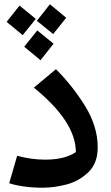

<svg xmlns="http://www.w3.org/2000/svg" viewBox="-20 -860 518 896"><path d="M23 -5 60 -133Q126 -115 191 -115Q282 -115 334 -150Q334 -292 138 -451L241 -537Q316 -463 376 -367Q436 -271 436 -172Q436 -98 392 -56Q348 -14 290 1Q232 16 180 16Q132 16 90.5 10Q49 4 23 -5ZM152 -763 213 -840 289 -777 228 -701ZM11 -758 71 -834 147 -772 86 -696ZM93 -642 154 -718 230 -656 169 -579Z"/></svg>

Font: FiraGO Medium
Style: Italic
Weight: 500
Italic angle: -8°
Designer: bBox Type GmbH
Foundry: bBox Type GmbH
Version: Version 1.001